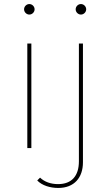

<svg xmlns="http://www.w3.org/2000/svg" viewBox="-20 -732 545 949"><path d="M135 0V-517H115V0ZM125 -660C139 -660 151 -672 151 -686C151 -700 139 -712 125 -712C111 -712 99 -700 99 -686C99 -672 111 -660 125 -660ZM268 197C347 197 390 146 390 70V-517H370V65C370 138 334 178 267 178C231 178 200 167 178 146L164 160C188 185 228 197 268 197ZM380 -660C394 -660 406 -672 406 -686C406 -700 394 -712 380 -712C366 -712 354 -700 354 -686C354 -672 366 -660 380 -660Z"/></svg>

Font: Montserrat-Alt1 Thin
Style: Regular
Weight: 100
Designer: Differentunic
Foundry: Differentunic
Version: Version 7.222